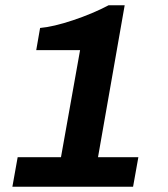

<svg xmlns="http://www.w3.org/2000/svg" viewBox="-20 -707 636 727"><path d="M26.9 0 46.9 -111.8H210.9L283.2 -517.1H117.2L131.8 -601.1Q182.1 -605.5 256.6 -630.4Q331.1 -655.3 391.1 -687H452.1L351.1 -111.8H503.9L483.9 0Z"/></svg>

Font: Archivo
Style: Bold Italic
Weight: 700
Italic angle: -10°
Designer: Hector Gatti
Foundry: Omnibus-Type
Version: Version 2.001